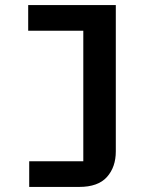

<svg xmlns="http://www.w3.org/2000/svg" viewBox="-20 -536 640 756"><path d="M95 99H308V-415H91V-516H436V60Q436 122 401 161Q366 200 292 200H95Z"/></svg>

Font: IBM Plex Mono SemiBold
Style: Regular
Weight: 600
Monospace: yes
Designer: Mike Abbink, Paul van der Laan, Pieter van Rosmalen
Foundry: Bold Monday
Version: Version 2.3